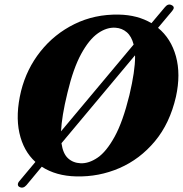

<svg xmlns="http://www.w3.org/2000/svg" viewBox="-20 -779 823 862"><path d="M67.5 60.5Q60.5 57 60.2 49.5Q60 42 67 34L139 -52Q85 -101 67 -182.5Q49 -264 74.5 -370Q99.5 -470 161.8 -548.2Q224 -626.5 314.5 -671Q405 -715.5 513 -713.5Q597.5 -712 660 -675L721 -747.5Q735 -764.5 751.5 -755.5Q767.5 -747 753.5 -730.5L689.5 -654Q748 -606 770 -525.8Q792 -445.5 770 -345Q742.5 -225 675.2 -144.5Q608 -64 516 -24.2Q424 15.5 322.5 13Q231.5 11 167.5 -30.5L99 52Q84 69 67.5 60.5ZM283 -363Q269.5 -308 262.5 -265Q255.5 -222 254 -189.5L580 -579Q570.5 -616 549.2 -634.2Q528 -652.5 499 -654.5Q460 -657.5 420 -629.8Q380 -602 344.5 -537Q309 -472 283 -363ZM342 -46Q379 -44.5 418.2 -71.2Q457.5 -98 494.5 -165Q531.5 -232 561 -352Q574 -407 580.2 -449.5Q586.5 -492 586.5 -524.5Q586.5 -524.5 586 -530.5L256 -136Q262.5 -89.5 285.2 -68.5Q308 -47.5 342 -46Z"/></svg>

Font: Fraunces 9pt S000
Style: Bold Italic
Weight: 700
Italic angle: -16°
Version: Version 1.000; ttfautohint (v1.8.3)